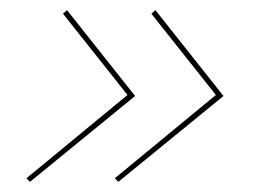

<svg xmlns="http://www.w3.org/2000/svg" viewBox="-20 -400 513 378"><path d="M246 -211 39 -42 32 -49 231 -213 104 -373 112 -380ZM420 -211 213 -42 206 -49 405 -213 278 -373 286 -380Z"/></svg>

Font: Ysabeau Infant Hairline
Style: Italic
Weight: 100
Italic angle: -12°
Designer: Christian Thalmann (Catharsis Fonts)
Version: Version 0.003